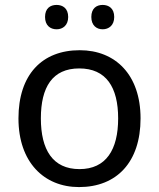

<svg xmlns="http://www.w3.org/2000/svg" viewBox="-20 -816 645 780"><path d="M163 -747C163 -713 184 -697 210 -697C235 -697 257 -713 257 -747C257 -782 235 -796 210 -796C184 -796 163 -782 163 -747ZM351 -747C351 -713 372 -697 397 -697C422 -697 444 -713 444 -747C444 -782 422 -796 397 -796C372 -796 351 -782 351 -747ZM551 -335C551 -512 449 -612 304 -612C150 -612 55 -512 55 -335C55 -157 159 -56 301 -56C454 -56 551 -157 551 -335ZM146 -335C146 -462 193 -538 302 -538C411 -538 460 -462 460 -335C460 -208 411 -129 303 -129C194 -129 146 -208 146 -335Z"/></svg>

Font: Noto Sans Malayalam UI
Style: Regular
Weight: 400
Designer: Jelle Bosma - Monotype Design Team
Foundry: Monotype Imaging Inc.
Version: Version 2.104